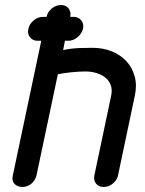

<svg xmlns="http://www.w3.org/2000/svg" viewBox="-20 -741 576 763"><path d="M129 -579Q110 -579 99 -593Q88 -607 93 -627Q97 -646 114 -660Q131 -674 150 -674H165Q169 -694 186 -707.5Q203 -721 223 -721Q242 -721 252.5 -707.5Q263 -694 259 -674H273Q292 -674 303 -660Q314 -646 310 -627Q305 -607 288 -593Q271 -579 252 -579H238L231 -542Q264 -549 294.5 -550Q325 -551 348 -551Q389 -551 424 -537Q459 -523 482.5 -497.5Q506 -472 515.5 -436.5Q525 -401 515 -357L449 -44Q445 -25 428.5 -11.5Q412 2 392 2Q372 2 361.5 -11.5Q351 -25 355 -44L421 -357Q427 -383 420.5 -401.5Q414 -420 399.5 -432Q385 -444 364 -450.5Q343 -457 320 -457Q296 -457 265.5 -454Q235 -451 210 -446L125 -44Q120 -23 104 -10.5Q88 2 69 2Q49 2 37.5 -10.5Q26 -23 31 -44L144 -579Z"/></svg>

Font: VDS
Style: Italic
Weight: 400
Designer: artmaker
Foundry: artmaker
Version: Version 1.000 2009 initial release